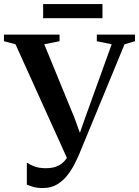

<svg xmlns="http://www.w3.org/2000/svg" viewBox="-36 -914 687 948"><path d="M176 14.5Q147.5 14.5 128.8 9Q110 3.5 96.5 -2.5V-111Q110.5 -101.5 133.2 -92.5Q156 -83.5 191 -83.5Q221 -83.5 243.5 -92.2Q266 -101 282.2 -118.8Q298.5 -136.5 309 -163L304 -113L40.5 -695.5L-16.5 -710.5V-743H258V-710.5L182.5 -695.5L331.5 -332.5L371 -224L346 -222.5L384.5 -332.5L515.5 -695.5L442 -710.5V-743H630.5V-710.5L579 -695.5L356 -155Q346.5 -132.5 331.8 -103.5Q317 -74.5 296 -47.8Q275 -21 245.5 -3.2Q216 14.5 176 14.5ZM470 -894V-824H177V-894Z"/></svg>

Font: Merriweather 96pt SemiBold
Style: Regular
Weight: 600
Version: Version 2.100